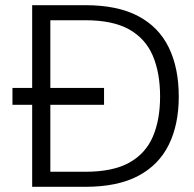

<svg xmlns="http://www.w3.org/2000/svg" viewBox="-20 -720 749 740"><path d="M104 0V-700H309Q433 -700 512.5 -658Q592 -616 630.5 -537Q669 -458 669 -348Q669 -240 630.5 -162Q592 -84 512.5 -42Q433 0 309 0ZM28 -316V-381H381V-316ZM174 -58H309Q415 -58 478 -93Q541 -128 569 -193Q597 -258 597 -348Q597 -439 569 -505Q541 -571 478 -606.5Q415 -642 309 -642H174Z"/></svg>

Font: Host Grotesk Light Light
Style: Regular
Weight: 300
Version: Version 1.003